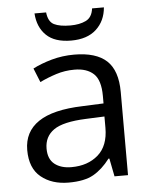

<svg xmlns="http://www.w3.org/2000/svg" viewBox="-53 -782 662 837"><g transform="rotate(-5 278.0 -364.0)"><path d="M285.6 -543.9Q381.3 -543.9 427.7 -501Q474.1 -458 474.1 -363.8V0H415L399.4 -79.1H395.5Q361.8 -34.7 322.5 -12.5Q283.2 9.8 213.9 9.8Q140.6 9.8 93.3 -28.8Q45.9 -67.4 45.9 -147Q45.9 -227.1 109.4 -270Q172.9 -313 302.7 -316.9L395 -320.8V-353.5Q395 -422.9 365.2 -450.7Q335.4 -478.5 281.2 -478.5Q239.3 -478.5 201.2 -466.3Q163.1 -454.1 128.9 -437.5L104 -499Q140.1 -517.6 187 -530.8Q233.9 -543.9 285.6 -543.9ZM394 -263.7 312.5 -260.3Q212.4 -256.3 171.4 -227.5Q130.4 -198.7 130.4 -146Q130.4 -100.1 158.2 -78.1Q186 -56.2 231.9 -56.2Q303.2 -56.2 348.6 -95.7Q394 -135.3 394 -214.4ZM433.1 -737.8Q428.2 -678.7 388.7 -642.3Q349.1 -606 278.8 -606Q207 -606 170.2 -641.6Q133.3 -677.2 129.4 -737.8H180.2Q184.6 -696.8 209.7 -684.3Q234.9 -671.9 280.8 -671.9Q321.3 -671.9 348.9 -685.3Q376.5 -698.7 381.3 -737.8Z"/></g></svg>

Font: Open Sans
Style: Regular
Weight: 400
Designer: Monotype Design Team
Foundry: Monotype Imaging Inc.
Version: Version 3.000; ttfautohint (v1.8.4)